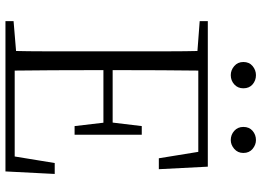

<svg xmlns="http://www.w3.org/2000/svg" viewBox="-144 -790 935 686"><g transform="rotate(90 323.0 -447.5)"><path d="M249 -805Q231 -805 216.5 -817.5Q202 -830 202 -850Q202 -871 216.5 -883Q231 -895 249 -895Q268 -895 282 -883Q296 -871 296 -850Q296 -830 282 -817.5Q268 -805 249 -805ZM481 -805Q462 -805 448 -817.5Q434 -830 434 -850Q434 -871 448 -883Q462 -895 481 -895Q498 -895 512.5 -883Q527 -871 527 -850Q527 -830 512.5 -817.5Q498 -805 481 -805ZM56 0V-29L188 -40H198V0ZM162 0Q164 -83 164 -166Q164 -249 164 -333V-390Q164 -474 164 -557.5Q164 -641 162 -723H233Q232 -641 231.5 -556Q231 -471 231 -377V-357Q231 -255 231.5 -169Q232 -83 233 0ZM198 0V-33H569L536 -11L563 -176H602L593 0ZM198 -350V-383H436V-350ZM431 -247 418 -358V-379L431 -487H462V-247ZM56 -694V-723H198V-684H188ZM546 -548 519 -714 553 -689H198V-723H576L585 -548Z"/></g></svg>

Font: Noto Serif KR ExtraLight ExtraLight
Style: Regular
Weight: 250
Version: Version 2.003-H1;hotconv 1.1.1;makeotfexe 2.6.0